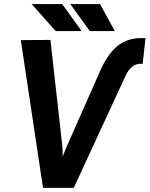

<svg xmlns="http://www.w3.org/2000/svg" viewBox="-20 -904 720 924"><path d="M279.3 -884.3H132.3L248 -754.4H373ZM461.4 -884.3H318.4L412.1 -754.4H532.7ZM222.7 -711.9 80.1 -710.9 187 0H335L584 -538.6C601.6 -576.7 625 -596.2 654.3 -597.2L666.5 -596.7L680.2 -720.2L657.7 -720.7C613.8 -720.7 575.7 -707.5 543 -680.7C510.3 -653.8 481 -609.4 455.6 -548.3L300.3 -196.8L281.7 -151.4L280.8 -192.9Z"/></svg>

Font: Roboto
Style: Bold Italic
Weight: 700
Italic angle: -12°
Designer: Google
Version: Version 2.137; 2017